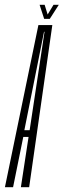

<svg xmlns="http://www.w3.org/2000/svg" viewBox="-60 -780 264 800"><path d="M-39.5 0H-5.5L37 -209.5H59L27 0H61.5L158 -675.5H100ZM41.5 -237.5 123.5 -647.5H125.5L63.5 -237.5ZM124 -701.5H147.5L185 -760H163L138.5 -719.5L126 -760H105Z"/></svg>

Font: Anybody UltraCondensed ExtraLight
Style: Italic
Weight: 250
Width: 1
Italic angle: -10°
Version: Version 1.113;gftools[0.9.25]